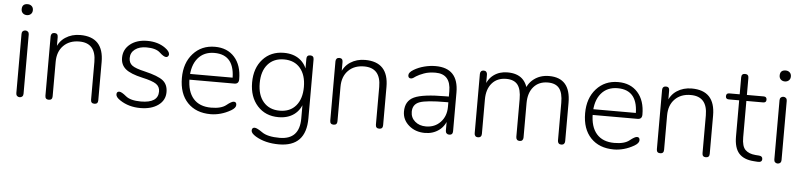

<svg xmlns="http://www.w3.org/2000/svg" viewBox="-49 -969 5995 1433"><g transform="rotate(5 2948.5 -252.5)"><path d="M109 5Q97 5 89.5 -2.5Q82 -10 82 -23V-467Q82 -480 89.5 -487.5Q97 -495 109 -495Q121 -495 128.5 -487.5Q136 -480 136 -467V-23Q136 -10 128.5 -2.5Q121 5 109 5ZM109 -610Q91 -610 79 -621Q67 -632 67 -651Q67 -692 109 -692Q127 -692 139 -681Q151 -670 151 -651Q151 -632 139 -621Q127 -610 109 -610Z M327 5Q300 5 300 -23V-467Q300 -480 307 -487.5Q314 -495 327 -495Q353 -495 353 -467V-382L342 -373Q361 -434 409 -465.5Q457 -497 520 -497Q696 -497 696 -310V-23Q696 5 669 5Q642 5 642 -23V-306Q642 -448 517 -448Q443 -448 398.5 -403Q354 -358 354 -281V-23Q354 5 327 5Z M1013 7Q926 7 861 -36Q827 -58 827 -79Q827 -101 847 -101Q864 -101 899.5 -71.5Q935 -42 1013 -42Q1142 -42 1142 -128Q1142 -164 1114 -183.5Q1086 -203 1009 -220Q920 -240 882.5 -271Q845 -302 845 -355Q845 -418 894.5 -457.5Q944 -497 1023 -497Q1102 -497 1157 -458Q1192 -433 1192 -411Q1192 -402 1186 -395.5Q1180 -389 1172 -389Q1154 -389 1122.5 -418.5Q1091 -448 1020 -448Q967 -448 934.5 -423.5Q902 -399 902 -358Q902 -322 927 -303Q952 -284 1023 -268Q1124 -244 1161 -214.5Q1198 -185 1198 -128Q1198 -67 1147 -30Q1096 7 1013 7Z M1540 7Q1430 7 1366.5 -59.5Q1303 -126 1303 -244Q1303 -357 1366 -427Q1429 -497 1529 -497Q1622 -497 1676 -436.5Q1730 -376 1730 -271Q1730 -236 1697 -236H1351L1350 -279H1700L1680 -256Q1686 -451 1529 -451Q1450 -451 1405 -396.5Q1360 -342 1360 -246Q1360 -147 1406 -94.5Q1452 -42 1539 -42Q1615 -42 1651.5 -71.5Q1688 -101 1705 -101Q1725 -101 1725 -78Q1725 -56 1691 -36Q1653 -14 1614.5 -3.5Q1576 7 1540 7Z M2067 187Q1964 187 1892 144Q1856 122 1856 102Q1856 79 1877 79Q1894 79 1936 108.5Q1978 138 2068 138Q2217 138 2217 -20V-133L2227 -149Q2210 -84 2163 -49.5Q2116 -15 2046 -15Q1948 -15 1888 -81.5Q1828 -148 1828 -256Q1828 -364 1888 -430.5Q1948 -497 2046 -497Q2116 -497 2163 -462.5Q2210 -428 2227 -363L2216 -380V-467Q2216 -495 2243 -495Q2270 -495 2270 -467V-26Q2270 187 2067 187ZM2051 -64Q2129 -64 2172.5 -115.5Q2216 -167 2216 -256Q2216 -345 2172.5 -396.5Q2129 -448 2051 -448Q1974 -448 1929.5 -397Q1885 -346 1885 -256Q1885 -166 1929.5 -115Q1974 -64 2051 -64Z M2461 5Q2434 5 2434 -23V-467Q2434 -480 2441 -487.5Q2448 -495 2461 -495Q2487 -495 2487 -467V-382L2476 -373Q2495 -434 2543 -465.5Q2591 -497 2654 -497Q2830 -497 2830 -310V-23Q2830 5 2803 5Q2776 5 2776 -23V-306Q2776 -448 2651 -448Q2577 -448 2532.5 -403Q2488 -358 2488 -281V-23Q2488 5 2461 5Z M3145 7Q3074 7 3025.5 -34.5Q2977 -76 2976 -137Q2975 -218 3040.5 -248.5Q3106 -279 3279 -279H3311V-236H3281Q3136 -236 3085 -217Q3034 -198 3034 -142Q3034 -98 3066.5 -70Q3099 -42 3148 -42Q3215 -42 3257.5 -87Q3300 -132 3300 -202V-318Q3300 -448 3186 -448Q3136 -448 3099.5 -434.5Q3063 -421 3043 -408Q3032 -400 3023 -394.5Q3014 -389 3006 -389Q2985 -389 2985 -412Q2985 -433 3020 -454Q3055 -475 3098 -486Q3141 -497 3182 -497Q3354 -497 3354 -314V-24Q3354 4 3327 4Q3315 4 3307.5 -3.5Q3300 -11 3300 -24V-129L3312 -123Q3296 -60 3251 -26.5Q3206 7 3145 7Z M3543 5Q3530 5 3523 -2.5Q3516 -10 3516 -23V-467Q3516 -480 3523 -487.5Q3530 -495 3543 -495Q3555 -495 3562 -487.5Q3569 -480 3569 -467V-382L3558 -373Q3574 -433 3617.5 -465Q3661 -497 3721 -497Q3792 -497 3831.5 -461.5Q3871 -426 3881 -354L3858 -363Q3871 -424 3918.5 -460.5Q3966 -497 4033 -497Q4113 -497 4153.5 -450.5Q4194 -404 4194 -310V-23Q4194 -10 4187 -2.5Q4180 5 4167 5Q4154 5 4147 -2.5Q4140 -10 4140 -23V-306Q4140 -380 4113 -414Q4086 -448 4028 -448Q3960 -448 3921 -403Q3882 -358 3882 -281V-23Q3882 -10 3875 -2.5Q3868 5 3855 5Q3842 5 3835 -2.5Q3828 -10 3828 -23V-306Q3828 -380 3801 -414Q3774 -448 3716 -448Q3648 -448 3609 -403Q3570 -358 3570 -281V-23Q3570 -10 3563 -2.5Q3556 5 3543 5Z M4561 7Q4451 7 4387.5 -59.5Q4324 -126 4324 -244Q4324 -357 4387 -427Q4450 -497 4550 -497Q4643 -497 4697 -436.5Q4751 -376 4751 -271Q4751 -236 4718 -236H4372L4371 -279H4721L4701 -256Q4707 -451 4550 -451Q4471 -451 4426 -396.5Q4381 -342 4381 -246Q4381 -147 4427 -94.5Q4473 -42 4560 -42Q4636 -42 4672.5 -71.5Q4709 -101 4726 -101Q4746 -101 4746 -78Q4746 -56 4712 -36Q4674 -14 4635.5 -3.5Q4597 7 4561 7Z M4908 5Q4881 5 4881 -23V-467Q4881 -480 4888 -487.5Q4895 -495 4908 -495Q4934 -495 4934 -467V-382L4923 -373Q4942 -434 4990 -465.5Q5038 -497 5101 -497Q5277 -497 5277 -310V-23Q5277 5 5250 5Q5223 5 5223 -23V-306Q5223 -448 5098 -448Q5024 -448 4979.5 -403Q4935 -358 4935 -281V-23Q4935 5 4908 5Z M5636 5 5609 3Q5534 -2 5497.5 -43Q5461 -84 5461 -169V-612Q5461 -640 5488 -640Q5515 -640 5515 -612V-167Q5515 -100 5541.5 -74Q5568 -48 5618 -44L5645 -42Q5671 -40 5671 -18Q5671 8 5636 5ZM5383 -440Q5360 -440 5360 -462Q5360 -485 5383 -485H5641Q5664 -485 5664 -462Q5664 -440 5641 -440Z M5788 5Q5776 5 5768.5 -2.5Q5761 -10 5761 -23V-467Q5761 -480 5768.5 -487.5Q5776 -495 5788 -495Q5800 -495 5807.5 -487.5Q5815 -480 5815 -467V-23Q5815 -10 5807.5 -2.5Q5800 5 5788 5ZM5788 -610Q5770 -610 5758 -621Q5746 -632 5746 -651Q5746 -692 5788 -692Q5806 -692 5818 -681Q5830 -670 5830 -651Q5830 -632 5818 -621Q5806 -610 5788 -610Z"/></g></svg>

Font: Nunito VF Beta Light
Style: Regular
Weight: 300
Designer: Vernon Adams
Foundry: newtypography
Version: Version 3.001